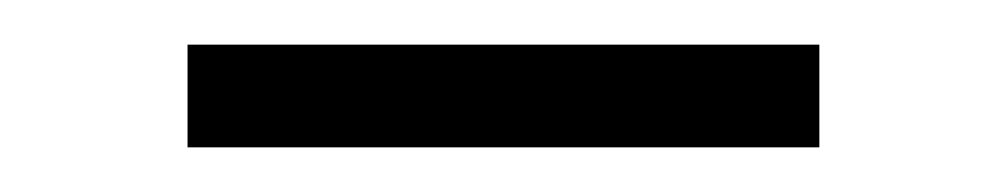

<svg xmlns="http://www.w3.org/2000/svg" viewBox="-20 -333 451 86"><path d="M64 -267V-313H347V-267Z"/></svg>

Font: M PLUS 1 Light
Style: Regular
Weight: 300
Designer: Coji Morishita
Foundry: UNDERFOREST DESIGN
Version: Version 1.001